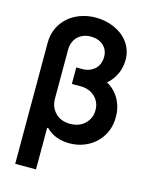

<svg xmlns="http://www.w3.org/2000/svg" viewBox="-136 -824 876 1115"><g transform="rotate(15 302.0 -266.0)"><path d="M300.4 -737.2Q328.8 -737.2 356.7 -731.5Q384.6 -725.9 410 -714.8Q435.4 -703.8 457.2 -687.5Q479 -671.2 495 -649.5Q511 -627.8 520.1 -601.4Q529.1 -574.9 529.1 -543.3Q529.1 -522.7 524.9 -501.8Q520.6 -480.8 511.7 -461.1Q502.8 -441.4 489.7 -423.3Q476.6 -405.2 458.8 -390.3Q484 -376.4 503 -356.9Q522 -337.4 535 -313.6Q547.9 -289.8 554.3 -263Q560.7 -236.2 560.4 -208.1Q560.7 -160.9 543.5 -121.1Q526.3 -81.3 496.1 -52.6Q465.9 -23.8 425.1 -7.8Q384.2 8.2 337 8.2Q299.7 8.2 263.3 -4.1Q226.9 -16.3 196.4 -46.9L191.1 -44.7V204.5H66.1V-523.1Q66.1 -572.4 84.7 -612Q103.3 -651.6 135.3 -679.5Q167.3 -707.4 209.9 -722.3Q252.5 -737.2 300.4 -737.2ZM191.1 -516.7V-218Q191.8 -170.5 223.7 -136.7Q256.7 -102.3 312.9 -102.3Q369 -102.3 402.7 -136Q436.4 -169.7 435.7 -216.6Q436.1 -241.8 426.8 -262.6Q417.6 -283.4 401.6 -298.1Q385.7 -312.9 364.2 -320.8Q342.7 -328.8 318.2 -328.8H263.8V-427.9H298.7Q326.3 -427.9 346.4 -437Q366.5 -446 379.4 -460.2Q392.4 -474.4 398.4 -492.2Q404.5 -509.9 404.1 -527.3Q404.5 -550.1 396.5 -567.8Q388.5 -585.6 374.5 -597.8Q360.4 -610.1 341.4 -616.7Q322.4 -623.2 300.4 -623.2Q276.6 -623.2 256.6 -615.6Q236.5 -608 222.1 -594.1Q207.7 -580.3 199.6 -560.5Q191.4 -540.8 191.1 -516.7Z"/></g></svg>

Font: Inter P Semi Bold
Style: Regular
Weight: 600
Designer: Rasmus Andersson
Foundry: rsms
Version: Version 3.018;git-588b23468